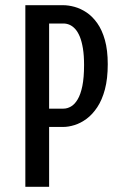

<svg xmlns="http://www.w3.org/2000/svg" viewBox="-20 -720 490 740"><path d="M77.7 0V-700H223Q244.1 -700 267.6 -693.5Q291.2 -687 313.9 -671.8Q336.5 -656.6 355 -630.5Q373.5 -604.4 384.4 -565.5Q395.3 -526.6 395.3 -472.6Q395.3 -416.6 384.4 -375.6Q373.5 -334.7 355 -306.9Q336.5 -279 313.9 -262.2Q291.2 -245.4 267.6 -238.1Q244.1 -230.7 223 -230.7H169.3V0ZM169.3 -301.3H224.6Q239.3 -301.3 253.5 -309.5Q267.8 -317.6 279.2 -336.8Q290.7 -355.9 297.4 -388.5Q304 -421.1 304 -469.6Q304 -506.4 299.6 -533.4Q295.1 -560.5 287.5 -579Q279.8 -597.5 269.6 -608.6Q259.4 -619.6 248 -624.5Q236.6 -629.4 224.6 -629.4H169.3Z"/></svg>

Font: League Mono Thin Condensed
Style: Regular
Weight: 100
Width: 1
Designer: Tyler Finck
Foundry: The League of Moveable Type / Tyler Finck
Version: Version 2.300;RELEASE